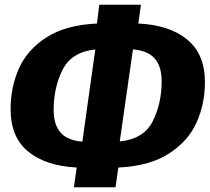

<svg xmlns="http://www.w3.org/2000/svg" viewBox="-20 -754 892 816"><path d="M483 -42 471 42H294L306 -42Q174 -49 99.5 -110Q25 -171 25 -290Q25 -383 60.5 -463Q96 -543 178 -595.5Q260 -648 392 -654L402 -734H579L568 -654Q700 -648 775.5 -586Q851 -524 851 -405Q851 -313 815.5 -233.5Q780 -154 697.5 -101Q615 -48 483 -42ZM667 -408Q667 -472 637.5 -505.5Q608 -539 545 -544L489 -153Q591 -163 629 -238.5Q667 -314 667 -408ZM330 -152 385 -544Q284 -533 246 -457.5Q208 -382 208 -287Q208 -224 237.5 -190.5Q267 -157 330 -152Z"/></svg>

Font: Trujillo ExtraBold
Style: Italic
Weight: 800
Italic angle: -8°
Designer: Fira Sans original fonts by bBox Type GmbH, Carrois Corporate GbR, & Edenspiekermann AG / Changes by Cristiano Sobral
Foundry: Fira Sans original fonts by bBox Type GmbH, Carrois Corporate GbR, & Edenspiekermann AG / Changes by Cristiano Sobral
Version: Version 4.301;July 28, 2020;FontCreator 13.0.0.2655 64-bit